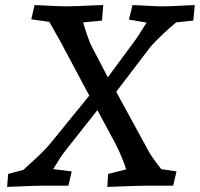

<svg xmlns="http://www.w3.org/2000/svg" viewBox="-20 -730 786 755"><path d="M12 -46 72 -62 87 -76Q155 -137 179 -167L331 -354L218 -566L174 -644L103 -654L116 -710L143 -709Q213 -705 241 -705Q272 -705 352 -709L386 -710L381 -649L307 -642Q313 -620 323.5 -589.5Q334 -559 345 -539L404 -426L508 -567Q520 -582 543 -620L557 -641L487 -653L501 -710L527 -709Q595 -705 619 -705Q649 -705 721 -709L746 -710L740 -649L673 -642Q650 -624 616.5 -592Q583 -560 568 -541L437 -369L563 -138Q574 -116 614 -65L674 -56L661 0H563Q535 0 402 5L405 -46L476 -64Q470 -85 457.5 -114.5Q445 -144 434 -165L363 -297L236 -136Q223 -121 189 -65L262 -56L249 0H151Q126 0 8 5Z"/></svg>

Font: Andada Pro Medium
Style: Italic
Weight: 500
Italic angle: -7°
Designer: Carolina Giovagnoli
Foundry: Huerta Tipografica
Version: Version 3.005; ttfautohint (v1.8.4)